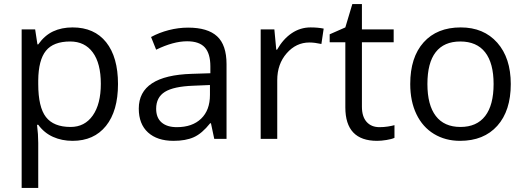

<svg xmlns="http://www.w3.org/2000/svg" viewBox="-20 -679 2574 939"><path d="M335 9.8Q282.7 9.8 239.5 -9.5Q196.3 -28.8 167 -68.8H161.1Q167 -22 167 20V240.2H85.9V-535.2H151.9L163.1 -461.9H167Q198.2 -505.9 239.7 -525.4Q281.2 -544.9 335 -544.9Q441.4 -544.9 499.3 -472.2Q557.1 -399.4 557.1 -268.1Q557.1 -136.2 498.3 -63.2Q439.5 9.8 335 9.8ZM323.2 -476.1Q241.2 -476.1 204.6 -430.7Q168 -385.3 167 -286.1V-268.1Q167 -155.3 204.6 -106.7Q242.2 -58.1 325.2 -58.1Q394.5 -58.1 433.8 -114.3Q473.1 -170.4 473.1 -269Q473.1 -369.1 433.8 -422.6Q394.5 -476.1 323.2 -476.1Z M1027.8 0 1011.7 -76.2H1007.8Q967.8 -25.9 928 -8.1Q888.2 9.8 828.6 9.8Q749 9.8 703.9 -31.2Q658.7 -72.3 658.7 -147.9Q658.7 -310.1 918 -317.9L1008.8 -320.8V-354Q1008.8 -417 981.7 -447Q954.6 -477.1 895 -477.1Q828.1 -477.1 743.7 -436L718.8 -498Q758.3 -519.5 805.4 -531.7Q852.5 -543.9 899.9 -543.9Q995.6 -543.9 1041.7 -501.5Q1087.9 -459 1087.9 -365.2V0ZM844.7 -57.1Q920.4 -57.1 963.6 -98.6Q1006.8 -140.1 1006.8 -214.8V-263.2L925.8 -259.8Q829.1 -256.3 786.4 -229.7Q743.7 -203.1 743.7 -147Q743.7 -103 770.3 -80.1Q796.9 -57.1 844.7 -57.1Z M1499 -544.9Q1534.7 -544.9 1563 -539.1L1551.8 -463.9Q1518.6 -471.2 1493.2 -471.2Q1428.2 -471.2 1382.1 -418.5Q1335.9 -365.7 1335.9 -287.1V0H1254.9V-535.2H1321.8L1331.1 -436H1335Q1364.7 -488.3 1406.7 -516.6Q1448.7 -544.9 1499 -544.9Z M1835.9 -57.1Q1857.4 -57.1 1877.4 -60.3Q1897.5 -63.5 1909.2 -66.9V-4.9Q1896 1.5 1870.4 5.6Q1844.7 9.8 1824.2 9.8Q1668.9 9.8 1668.9 -153.8V-472.2H1592.3V-511.2L1668.9 -544.9L1703.1 -659.2H1750V-535.2H1905.3V-472.2H1750V-157.2Q1750 -108.9 1772.9 -83Q1795.9 -57.1 1835.9 -57.1Z M2478 -268.1Q2478 -137.2 2412.1 -63.7Q2346.2 9.8 2230 9.8Q2158.2 9.8 2102.5 -23.9Q2046.9 -57.6 2016.6 -120.6Q1986.3 -183.6 1986.3 -268.1Q1986.3 -398.9 2051.8 -471.9Q2117.2 -544.9 2233.4 -544.9Q2345.7 -544.9 2411.9 -470.2Q2478 -395.5 2478 -268.1ZM2070.3 -268.1Q2070.3 -165.5 2111.3 -111.8Q2152.3 -58.1 2231.9 -58.1Q2311.5 -58.1 2352.8 -111.6Q2394 -165 2394 -268.1Q2394 -370.1 2352.8 -423.1Q2311.5 -476.1 2231 -476.1Q2151.4 -476.1 2110.8 -423.8Q2070.3 -371.6 2070.3 -268.1Z"/></svg>

Font: f01206874
Style: Regular
Weight: 400
Foundry: Ascender Corporation
Version: Version 1.10